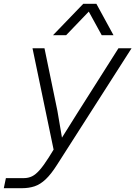

<svg xmlns="http://www.w3.org/2000/svg" viewBox="-48 -800 718 1010"><path d="M254 -217 278 -76 355 -199 575 -546H644L252 67Q221 116 192.5 143Q164 170 134 180Q104 190 67 190H-28L-17 137H77Q101 137 120.5 127.5Q140 118 161 94Q182 70 208 29L234 -13L123 -546H186ZM231 -615 390 -780H459L549 -615H487L419 -739L300 -615Z"/></svg>

Font: Azeret Mono Thin ExtraLight
Style: Italic
Weight: 250
Italic angle: -12°
Version: Version 1.002